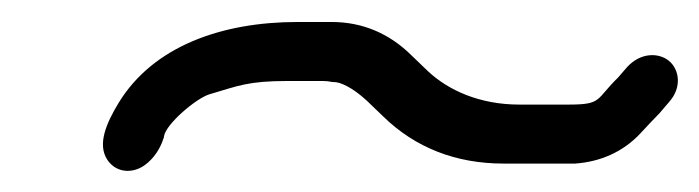

<svg xmlns="http://www.w3.org/2000/svg" viewBox="-20 -376 652 179"><path d="M248.6 -300.5H280.6C283.9 -300.5 286.7 -300.2 289 -299.7L290.2 -299.5H291.4C297 -299.5 308.1 -294.9 321.8 -282.3L337.3 -267.4C367 -238.4 404.9 -223.5 449.4 -223.5H515.8L516.3 -223.5C539.8 -225.2 560.8 -234.4 576.7 -251.3C582.2 -257.3 588.2 -263.6 594.6 -270.2L594.9 -270.5L603.6 -280.7C616.4 -294.8 613 -311.7 603.6 -319.3C594.5 -326.8 577.5 -327.6 564.5 -313.3L556.3 -303.8C535 -283.1 541.7 -278.5 510.1 -278.5H464.1C427.3 -278.5 398 -291.8 379 -309.6L363.5 -324.5C343.1 -344.7 318 -355.5 289.3 -355.5H257.3C186.6 -355.5 122.7 -332.8 90.6 -280.1C78.8 -260.7 70.8 -241.5 79.9 -227.3C88.1 -214.6 103.8 -213.8 115.3 -222.3C123.8 -228.6 129.5 -237.8 132.4 -246.9L132.8 -248L132.9 -249C134.7 -260.4 162.9 -284.4 175.3 -288.1C202.2 -296 211.1 -300.5 248.6 -300.5Z"/></svg>

Font: MewTooHand
Style: BdIta
Weight: 400
Designer: Mew Too, Robert Jablonski
Version: Version 0.77